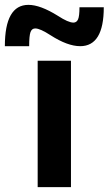

<svg xmlns="http://www.w3.org/2000/svg" viewBox="-56 -770 447 790"><path d="M182 -705Q225 -677 246 -677Q259 -677 265 -690Q271 -703 271 -740H371Q371 -580 274 -580Q222 -580 152 -625Q109 -653 89 -653Q75 -653 69.5 -638Q64 -623 64 -580H-36Q-36 -750 61 -750Q110 -750 182 -705ZM99 0V-520H236V0Z"/></svg>

Font: Mplus 1p Bold
Style: Bold
Weight: 700
Version: Version 1.061